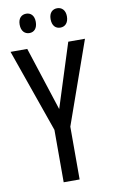

<svg xmlns="http://www.w3.org/2000/svg" viewBox="-98 -996 588 996"><g transform="rotate(-10 196.0 -498.5)"><path d="M71 -896C71 -861 90 -844 114 -844C138 -844 156 -861 156 -896C156 -929 138 -946 114 -946C90 -946 71 -930 71 -896ZM234 -896C234 -861 252 -844 277 -844C301 -844 320 -861 320 -896C320 -929 301 -946 277 -946C253 -946 234 -930 234 -896ZM197 -429 88 -765H0L154 -327V-51H238V-329L392 -765H304Z"/></g></svg>

Font: Noto Sans Tamil UI ExtraCondensed
Style: Regular
Weight: 400
Width: 2
Designer: Jelle Bosma - Monotype Design Team
Foundry: Monotype Imaging Inc.
Version: Version 2.004